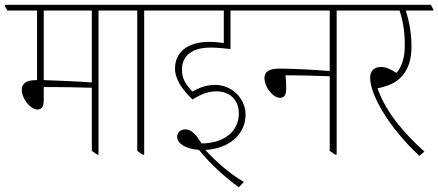

<svg xmlns="http://www.w3.org/2000/svg" viewBox="-38 -642 1832 803"><path d="M119 -184C140 -184 145 -202 145 -225V-278C155 -278 167 -278 176 -278C209 -278 283 -277 346 -275V-11L369 5H374V-598H475V-603L464 -622H-18V-617L-7 -598H117V-307C116 -307 115 -307 114 -307C72 -307 53 -293 53 -266C53 -231 88 -184 119 -184ZM145 -307V-598H346V-297C280 -302 201 -305 145 -307Z M559 5H565V-598H666V-603L655 -622H435V-617L445 -598H536V-11Z M961 141 982 119C922 85 856 25 821 -15C918 -20 989 -78 989 -163C989 -194 976 -224 955 -247C932 -271 899 -287 861 -287C828 -287 798 -277 767 -259C739 -288 723 -312 723 -351C723 -409 765 -443 843 -443C871 -443 898 -440 926 -437V-598H1052V-603L1042 -622H625V-617L635 -598H898V-462C878 -465 856 -467 838 -467C746 -467 694 -423 694 -356C694 -307 728 -264 767 -226C807 -250 834 -260 867 -260C924 -260 961 -223 961 -168C961 -93 900 -43 805 -42C786 -73 765 -101 738 -101C717 -101 703 -88 703 -70C703 -39 743 -19 794 -15C834 35 902 100 961 141Z M1133 -233C1154 -233 1159 -249 1159 -274C1159 -290 1158 -311 1156 -327C1166 -327 1181 -327 1190 -327C1219 -327 1285 -325 1341 -323V-11L1364 5H1370V-598H1471V-603L1460 -622H1012V-617L1022 -598H1341V-345C1268 -351 1179 -355 1131 -355C1087 -355 1068 -342 1068 -315C1068 -280 1102 -233 1133 -233Z M1716 10 1737 -8C1661 -76 1576 -169 1541 -273C1555 -275 1571 -280 1588 -286C1655 -312 1683 -371 1683 -447C1683 -499 1675 -548 1659 -598H1774V-603L1764 -622H1430V-617L1440 -598H1633C1649 -550 1655 -503 1655 -452C1655 -397 1641 -361 1620 -337C1598 -352 1576 -362 1556 -362C1526 -362 1510 -345 1510 -317C1510 -244 1591 -106 1716 10Z"/></svg>

Font: Noto Serif Devanagari Condensed Thin
Style: Regular
Weight: 100
Width: 3
Designer: Universal Thirst, Indian Type Foundry and the Monotype Design Team
Foundry: Monotype Imaging Inc.
Version: Version 2.004